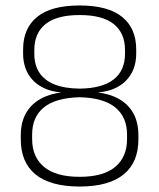

<svg xmlns="http://www.w3.org/2000/svg" viewBox="-20 -670 582 702"><path d="M271 12Q216.5 12 176 0.5Q135.5 -11 109 -33Q82.5 -55 69.2 -87Q56 -119 56 -160V-175Q56 -222.5 74.8 -255.8Q93.5 -289 127.8 -308.2Q162 -327.5 208.5 -332.5V-331.5Q164.5 -334.5 132.2 -352.2Q100 -370 82.2 -401Q64.5 -432 64.5 -475V-489.5Q64.5 -566.5 115.8 -608.2Q167 -650 271 -650Q375 -650 426.5 -608.2Q478 -566.5 478 -489.5V-475Q478 -432 460.2 -401Q442.5 -370 410.2 -352.2Q378 -334.5 333.5 -331.5V-332.5Q380.5 -327.5 414.8 -308.2Q449 -289 467.5 -255.8Q486 -222.5 486 -175V-160Q486 -119.5 473 -87.5Q460 -55.5 433.2 -33.2Q406.5 -11 366.2 0.5Q326 12 271 12ZM271 -23.5Q358 -23.5 401.2 -59.8Q444.5 -96 444.5 -161.5V-178Q444.5 -242 401.5 -277.2Q358.5 -312.5 270.5 -314.5Q182.5 -312 140 -277Q97.5 -242 97.5 -178V-161.5Q97.5 -96 141 -59.8Q184.5 -23.5 271 -23.5ZM271.5 -346Q354 -347 395.5 -379.5Q437 -412 437 -473V-487.5Q437 -549 396 -582Q355 -615 271 -615Q187.5 -615 146.5 -582Q105.5 -549 105.5 -487.5V-473Q105.5 -432.5 124 -404.2Q142.5 -376 179.5 -361.2Q216.5 -346.5 271.5 -346Z"/></svg>

Font: Anek Bangla ExtraLight
Style: Regular
Weight: 250
Designer: Sulekha Rajkumar (Bangla), Yesha Goshar (Latin)
Foundry: Ek Type
Version: Version 1.003